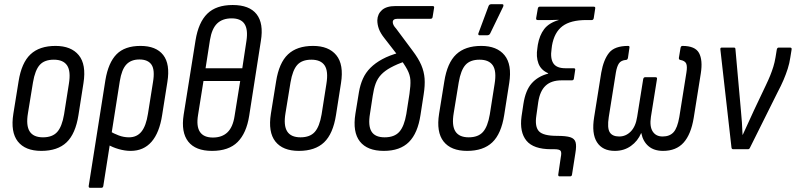

<svg xmlns="http://www.w3.org/2000/svg" viewBox="-20 -715 3813 920"><path d="M178 8Q101 8 65.5 -37Q30 -82 44 -170L69 -325Q83 -414 126 -454.5Q169 -495 246 -495Q321 -495 357.5 -450.5Q394 -406 380 -317L356 -164Q342 -74 299 -33Q256 8 178 8ZM186 -57Q231 -57 254 -82.5Q277 -108 287 -167L310 -313Q320 -374 301.5 -401.5Q283 -429 238 -429Q193 -429 170.5 -404Q148 -379 138 -320L114 -173Q104 -114 122 -85.5Q140 -57 186 -57Z M412 185Q404 185 405 176L485 -331Q499 -415 538.5 -455Q578 -495 653 -495Q728 -495 762 -451.5Q796 -408 782 -322L757 -164Q744 -79 706 -35.5Q668 8 606 8Q579 8 549 -0.5Q519 -9 496 -23L505 -87Q525 -75 549 -66Q573 -57 598 -57Q636 -57 658 -84.5Q680 -112 689 -170L713 -321Q723 -380 706 -405Q689 -430 648 -430Q608 -430 585.5 -406Q563 -382 554 -326L475 176Q474 185 465 185Z M996 8Q917 8 882 -36.5Q847 -81 860 -165L917 -522Q931 -608 973.5 -649.5Q1016 -691 1095 -691Q1175 -691 1209.5 -647Q1244 -603 1230 -519L1174 -160Q1161 -77 1118.5 -34.5Q1076 8 996 8ZM1000 -56Q1044 -56 1070 -81Q1096 -106 1104 -159L1131 -327H955L929 -164Q920 -110 938 -83Q956 -56 1000 -56ZM965 -388H1141L1161 -520Q1169 -574 1151.5 -600.5Q1134 -627 1090 -627Q1046 -627 1020.5 -602.5Q995 -578 986 -523Z M1412 8Q1335 8 1299.5 -37Q1264 -82 1278 -170L1303 -325Q1317 -414 1360 -454.5Q1403 -495 1480 -495Q1555 -495 1591.5 -450.5Q1628 -406 1614 -317L1590 -164Q1576 -74 1533 -33Q1490 8 1412 8ZM1420 -57Q1465 -57 1488 -82.5Q1511 -108 1521 -167L1544 -313Q1554 -374 1535.5 -401.5Q1517 -429 1472 -429Q1427 -429 1404.5 -404Q1382 -379 1372 -320L1348 -173Q1338 -114 1356 -85.5Q1374 -57 1420 -57Z M1819 8Q1740 8 1704.5 -37Q1669 -82 1683 -170L1700 -274Q1706 -309 1719 -338Q1732 -367 1755 -390Q1778 -413 1812 -431.5Q1846 -450 1894 -463L1925 -423Q1881 -407 1852.5 -391.5Q1824 -376 1806.5 -357.5Q1789 -339 1780 -314.5Q1771 -290 1766 -256L1753 -171Q1743 -113 1760 -85Q1777 -57 1823 -57Q1870 -57 1893.5 -83.5Q1917 -110 1927 -169L1942 -265Q1948 -306 1946.5 -331Q1945 -356 1931.5 -381.5Q1918 -407 1888 -447L1822 -532Q1803 -556 1795.5 -576.5Q1788 -597 1788 -618Q1789 -648 1810.5 -667Q1832 -686 1875 -686H2053Q2062 -686 2060 -677L2053 -634Q2052 -625 2043 -625H1885Q1862 -625 1862 -609Q1862 -595 1878 -578L1957 -472Q1985 -435 1998.5 -403.5Q2012 -372 2014.5 -339Q2017 -306 2010 -262L1995 -165Q1982 -77 1939.5 -34.5Q1897 8 1819 8Z M2218 8Q2141 8 2105.5 -37Q2070 -82 2084 -170L2109 -325Q2123 -414 2166 -454.5Q2209 -495 2286 -495Q2361 -495 2397.5 -450.5Q2434 -406 2420 -317L2396 -164Q2382 -74 2339 -33Q2296 8 2218 8ZM2226 -57Q2271 -57 2294 -82.5Q2317 -108 2327 -167L2350 -313Q2360 -374 2341.5 -401.5Q2323 -429 2278 -429Q2233 -429 2210.5 -404Q2188 -379 2178 -320L2154 -173Q2144 -114 2162 -85.5Q2180 -57 2226 -57ZM2277 -546Q2273 -546 2272 -549.5Q2271 -553 2273 -557L2321 -686Q2323 -691 2326.5 -693Q2330 -695 2336 -695H2385Q2391 -695 2392 -691.5Q2393 -688 2391 -683L2329 -555Q2325 -546 2314 -546Z M2661 130Q2654 130 2655 121L2667 39Q2672 15 2666 7.5Q2660 0 2637 0H2621Q2536 0 2502.5 -41Q2469 -82 2479 -157L2488 -217Q2498 -282 2527.5 -315.5Q2557 -349 2606 -362L2607 -364Q2572 -379 2560 -411Q2548 -443 2555 -485L2557 -500Q2565 -546 2587.5 -575.5Q2610 -605 2657 -619L2656 -620Q2632 -619 2619 -619Q2606 -619 2592 -619H2556Q2548 -619 2549 -628L2557 -674Q2559 -683 2566 -683H2825Q2829 -683 2831 -681Q2833 -679 2832 -674L2825 -628Q2823 -619 2816 -619H2790Q2714 -619 2675 -589.5Q2636 -560 2625 -497L2623 -481Q2616 -435 2631.5 -411.5Q2647 -388 2689 -388H2729Q2734 -388 2735.5 -385.5Q2737 -383 2736 -379L2730 -339Q2729 -330 2720 -330H2671Q2622 -330 2594.5 -304.5Q2567 -279 2559 -225L2550 -161Q2542 -108 2562.5 -86Q2583 -64 2649 -64Q2692 -64 2712.5 -57.5Q2733 -51 2738 -33.5Q2743 -16 2737 19L2721 121Q2720 130 2712 130Z M2926 8Q2867 8 2840.5 -33.5Q2814 -75 2827 -154L2861 -367Q2872 -429 2898.5 -462Q2925 -495 2990 -495Q2998 -495 2996 -486L2989 -438Q2987 -428 2980 -428Q2956 -426 2946 -411.5Q2936 -397 2931 -367L2897 -154Q2889 -102 2901.5 -81.5Q2914 -61 2947 -61Q2979 -61 3002.5 -85Q3026 -109 3033 -155L3062 -336Q3064 -345 3071 -345H3121Q3130 -345 3128 -336L3099 -155Q3092 -109 3107.5 -85Q3123 -61 3155 -61Q3189 -61 3207.5 -81.5Q3226 -102 3235 -154L3269 -367Q3274 -397 3268 -410.5Q3262 -424 3239 -428Q3232 -430 3233 -438L3241 -486Q3243 -495 3250 -495Q3311 -495 3329.5 -461Q3348 -427 3338 -363L3304 -150Q3291 -71 3255.5 -31.5Q3220 8 3157 8Q3114 8 3087.5 -14.5Q3061 -37 3053 -77H3052Q3036 -39 3003 -15.5Q2970 8 2926 8Z M3493 0Q3486 0 3485 -8L3432 -476Q3430 -487 3438 -487H3497Q3504 -487 3504 -479L3530 -188Q3533 -158 3535 -128.5Q3537 -99 3538 -69H3539Q3553 -99 3566.5 -129Q3580 -159 3594 -189L3650 -307Q3662 -332 3670.5 -353Q3679 -374 3685.5 -395Q3692 -416 3696 -440L3702 -477Q3704 -487 3711 -487H3766Q3775 -487 3773 -477L3767 -440Q3763 -412 3754.5 -385.5Q3746 -359 3734.5 -332Q3723 -305 3706 -273L3573 -6Q3570 0 3564 0Z"/></svg>

Font: Sofia Sans Condensed
Style: Italic
Weight: 400
Italic angle: -9°
Designer: Botio Nikoltchev, Ani Petrova
Foundry: lettersoup
Version: Version 4.101